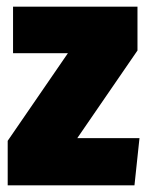

<svg xmlns="http://www.w3.org/2000/svg" viewBox="-20 -554 440 574"><path d="M391 -534V-403L211 -141H397L382 0H3V-133L183 -395H19V-534Z"/></svg>

Font: Fira Sans Extra Condensed Black
Style: Regular
Weight: 900
Width: 1
Designer: Carrois Corporate & Edenspiekermann AG
Foundry: Carrois Corporate GbR & Edenspiekermann AG
Version: Version 4.203